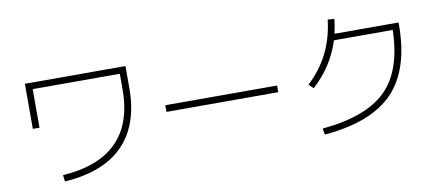

<svg xmlns="http://www.w3.org/2000/svg" viewBox="-71 -1061 3141 1363"><g transform="rotate(-10 1500.0 -379.0)"><path d="M142 -382V-707H867V-548Q867 -284 724.5 -138.5Q582 7 302 25L296 -21Q818 -57 818 -548V-660H190V-382Z M1097 -336V-384H1903V-336Z M2780 -630H2356Q2300 -451 2156 -320L2123 -351Q2309 -522 2338 -783L2386 -779Q2380 -727 2368 -675H2830V-662Q2830 -336 2673 -173.5Q2516 -11 2176 18L2169 -27Q2486 -56 2629.5 -196.5Q2773 -337 2780 -630Z"/></g></svg>

Font: Mplus 1p Light
Style: Regular
Weight: 300
Version: Version 1.061